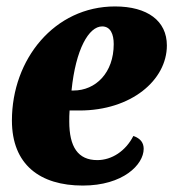

<svg xmlns="http://www.w3.org/2000/svg" viewBox="-20 -566 538 596"><path d="M237 10C362 10 426 -55 426 -104C426 -122 417 -136 394 -144C370 -97 327 -69 282 -69C222 -69 195 -110 195 -189C195 -200 195 -211 196 -223H227C387 -223 498 -317 498 -425C498 -501 438 -546 337 -546C149 -546 17 -382 17 -192C17 -55 104 10 237 10ZM202 -285C215 -414 256 -484 297 -484C323 -484 333 -460 333 -429C333 -340 277 -285 208 -285Z"/></svg>

Font: Noto Serif Condensed Black
Style: Italic
Weight: 900
Width: 3
Italic angle: -12°
Designer: Monotype Design Team
Foundry: Monotype Imaging Inc.
Version: Version 2.013